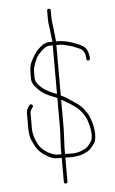

<svg xmlns="http://www.w3.org/2000/svg" viewBox="-57 -774 540 898"><g transform="rotate(-5 213.5 -324.5)"><path d="M206.5 -82V-52H190.5C174.9 -52 157.4 -58.2 138 -70.5C127 -77.5 119.2 -83.8 114.5 -89.5C109.8 -95.2 105.5 -101 101.5 -107C98.2 -114.3 94.9 -121.3 91.6 -127.9C88.3 -134.6 85.4 -143.6 83 -155C82 -159.7 81.2 -163.8 80.5 -167.5C79.8 -171.2 79.5 -176 79.5 -182V-257C79.5 -264.7 83.5 -273.4 91.5 -283C94.8 -287.7 94.3 -291.7 90 -295C85.7 -298.3 81.5 -298 77.5 -294C67.5 -282 62.5 -269.7 62.5 -257V-182C62.5 -173.3 63.9 -161.1 66.8 -145.4C68.3 -136.9 75.2 -121.5 87.5 -99C96.6 -82.3 110.3 -68.2 128.5 -56.5C140.5 -48.8 150.7 -43.3 159 -40C167.3 -36.7 177.8 -35 190.5 -35H206.5V78C206.5 83.3 209.3 86 215 86C220.7 86 223.5 83.3 223.5 78V-35H232.5C237.8 -35 243.5 -34.8 249.5 -34.5C255.5 -34.2 261.3 -34.5 267 -35.5C272.7 -36.5 278.8 -37.3 285.5 -38C292.2 -38.7 301 -41.3 312 -46C323 -50.7 331 -55 336 -59C341 -63 347 -69.3 354 -78C361 -86.7 365.5 -93.3 367.5 -98C375.5 -126 372.8 -160 359.5 -200C354.6 -214.8 349.4 -226.2 344 -234C340.3 -239.3 335.2 -246.5 328.5 -255.5C321.8 -264.5 310.5 -274.3 294.5 -285L272.5 -300C256.8 -311.2 241.8 -319.9 227.5 -326V-563H245.2C252.4 -563 260.3 -561.7 269 -559C273.3 -557.7 279.6 -556.1 287.9 -554.4C296.2 -552.7 310.7 -547.2 331.5 -538C348.5 -531.6 358.2 -518 360.5 -497L361.5 -486C362.2 -480 365.2 -477.3 370.5 -478C375.8 -478.7 378.5 -481.7 378.5 -487L377.5 -498C376.8 -506 374.3 -515.3 369.8 -525.9C365.3 -536.4 354.9 -545.8 338.5 -554C299.5 -571.3 266.8 -580 240.5 -580H227.5C226.8 -584 226.5 -587.7 226.5 -591L215.5 -687V-726C215.5 -732 212.7 -735 207 -735C201.3 -735 198.5 -732 198.5 -726V-687C198.5 -681 198.8 -674.7 199.5 -668C200.8 -661.3 201.8 -654.3 202.5 -647C203.2 -639.7 204.3 -630 206 -618C207.7 -606 208.7 -597.5 209 -592.5C209.3 -587.5 209.8 -583.3 210.5 -580H198.5C188.5 -580 177.5 -577 165.5 -571C156.2 -564.3 146.2 -555.7 135.5 -545C122.2 -527.3 111.4 -509 103 -490.1C98 -478.9 95.5 -460.8 95.5 -436V-415.6C95.5 -407.3 98.3 -398.1 104 -388C107 -382.7 115.1 -373.4 128.3 -360.2C141.6 -346.9 160.9 -335.6 186.3 -326.1C196.8 -322.2 204.8 -318.8 210.5 -316V-171ZM227.5 -171V-307C228.8 -306.3 232.1 -304.4 237.2 -301.3C242.3 -298.2 251.1 -293.1 263.5 -286L285.5 -271C299 -262.3 310 -252.3 318.5 -241C332 -223 340.3 -207.7 343.5 -195C353.9 -163.8 357.6 -137.5 354.5 -116C353.2 -107.2 348.6 -97.9 340.5 -88C334.5 -80.7 329.5 -75.3 325.5 -72C321.5 -68.7 312.3 -64.2 298 -58.5C283.6 -52.9 266.7 -50.6 247.2 -51.5C240.4 -51.8 232.5 -52 223.5 -52V-82C223.5 -88 223.8 -94 224.5 -100ZM210.5 -335C190.8 -341.6 171.8 -350.6 153.5 -362C148.2 -365.3 141.7 -370.8 134 -378.5C126.3 -386.2 120.8 -392.9 117.5 -398.6C114.2 -404.3 112.5 -411.8 112.5 -421V-449.5C112.5 -453.8 113 -458.3 114 -463C115 -467.7 116.2 -472.2 117.5 -476.5C118.8 -480.8 120.5 -485.7 122.5 -491C124.5 -496.3 127.9 -503.7 132.6 -513.1C137.3 -522.5 149.1 -535.3 167.9 -551.5C176.9 -559.2 187.1 -563 198.5 -563H210.5Z"/></g></svg>

Font: Proton
Style: BkExt
Weight: 500
Version: Version 1.017